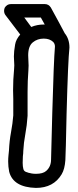

<svg xmlns="http://www.w3.org/2000/svg" viewBox="-20 -920 380 940"><path d="M156 -69Q190 -69 206 -83Q230 -104 230 -139Q230 -163 236 -369Q243 -620 249 -692Q249 -706 240 -715Q223 -731 194 -731Q163 -731 140.5 -712.5Q118 -694 118 -649L120 -599L119 -575Q115 -524 115 -471V-353Q112 -306 104 -263.5Q96 -221 94 -181Q94 -168 92 -155L91 -123Q91 -105 94.5 -92Q98 -79 115 -76L116 -75Q136 -69 156 -69ZM297 -757Q320 -729 320 -687Q313 -624 306 -364Q302 -168 300 -136Q297 -92 282 -67Q242 0 156 0Q45 -3 25 -79Q20 -104 20 -129Q20 -145 21.5 -159Q23 -173 24 -184Q26 -230 34 -273Q42 -316 45 -355V-435L44 -478Q44 -530 49 -582L50 -600Q50 -610 49 -621Q48 -632 48 -644Q48 -668 54 -702Q58 -727 79 -751L6 -847Q0 -856 0 -867Q0 -874 3 -882Q14 -900 33 -900H200Q218 -900 229 -883Q279 -792 297 -757ZM133 -788Q162 -800 194 -800H199L180 -834H99Z"/></svg>

Font: Bubblez Graffiti
Style: Regular
Weight: 400
Designer: GGBotNet
Foundry: GGBotNet
Version: 1.00